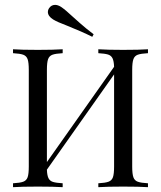

<svg xmlns="http://www.w3.org/2000/svg" viewBox="-20 -775 667 795"><path d="M527.4 -485.5V-85.5Q527.4 -54.8 532.3 -41.1Q537.1 -27.4 550.4 -22.6Q563.7 -17.7 592.7 -16.1V0Q558.9 -2.4 489.5 -2.4Q425 -2.4 387.1 0V-16.1Q416.1 -17.7 429.4 -22.6Q442.7 -27.4 447.6 -41.1Q452.4 -54.8 452.4 -85.5V-466.9L174.2 -72.6Q175 -49.2 180.6 -37.5Q186.3 -25.8 199.2 -21.8Q212.1 -17.7 239.5 -16.1V0Q202.4 -2.4 137.1 -2.4Q67.7 -2.4 33.9 0V-16.1Q62.9 -17.7 76.2 -22.6Q89.5 -27.4 94.4 -41.1Q99.2 -54.8 99.2 -85.5V-485.5Q99.2 -516.1 94.4 -529.8Q89.5 -543.5 76.2 -548.4Q62.9 -553.2 33.9 -554.8V-571Q67.7 -568.5 137.1 -568.5Q201.6 -568.5 239.5 -571V-554.8Q210.5 -553.2 197.2 -548.4Q183.9 -543.5 179 -529.8Q174.2 -516.1 174.2 -485.5V-104L452.4 -498.4Q451.6 -521.8 446 -533.5Q440.3 -545.2 427.4 -549.2Q414.5 -553.2 387.1 -554.8V-571Q425 -568.5 489.5 -568.5Q558.9 -568.5 592.7 -571V-554.8Q563.7 -553.2 550.4 -548.4Q537.1 -543.5 532.3 -529.8Q527.4 -516.1 527.4 -485.5ZM281.5 -705.6Q287.1 -700.8 310.9 -679.4Q334.7 -658.1 367.7 -633.1L362.1 -622.6Q318.5 -644.4 258.1 -668.5Q216.9 -683.9 200 -694.4Q178.2 -708.1 178.2 -725.8Q178.2 -733.9 183.1 -741.1Q192.7 -754.8 208.1 -754.8Q219.4 -754.8 232.3 -746.8Q251.6 -733.9 281.5 -705.6Z"/></svg>

Font: Playfair Display
Style: Regular
Weight: 400
Designer: Claus Eggers Sørensen
Foundry: Claus Eggers Sørensen
Version: Version 1.005; ttfautohint (v1.2) -l 10 -r 42 -G 200 -x 21 -